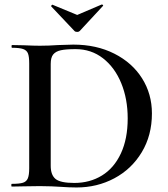

<svg xmlns="http://www.w3.org/2000/svg" viewBox="-20 -824 740 848"><path d="M245 1Q230 0 207 -1Q184 -2 156 -2L85 -1Q66 0 32 0Q30 0 30 -6Q30 -12 32 -12Q66 -12 81.5 -17Q97 -22 103 -36.5Q109 -51 109 -81V-544Q109 -574 103.5 -588Q98 -602 82 -607.5Q66 -613 33 -613Q31 -613 31 -619Q31 -625 33 -625L86 -624Q130 -622 156 -622Q195 -622 237 -625Q287 -627 304 -627Q406 -627 485 -587Q564 -547 607.5 -478Q651 -409 651 -323Q651 -226 606 -151.5Q561 -77 485 -36.5Q409 4 318 4Q287 4 245 1ZM544 -301Q544 -387 515.5 -456.5Q487 -526 435 -566.5Q383 -607 314 -607Q271 -607 248.5 -602Q226 -597 215 -583.5Q204 -570 204 -542V-92Q204 -51 225.5 -33.5Q247 -16 308 -16Q377 -16 430.5 -49Q484 -82 514 -146.5Q544 -211 544 -301ZM206 -797Q206 -799 208.5 -801.5Q211 -804 212 -803L321 -758L429 -804H430Q433 -804 435 -801.5Q437 -799 434 -797L332 -687Q328 -683 321 -683Q313 -683 309 -687L206 -796Z"/></svg>

Font: Cormorant SC SemiBold
Style: Regular
Weight: 600
Designer: Christian Thalmann (Catharsis Fonts)
Foundry: Catharsis Fonts
Version: Version 4.000